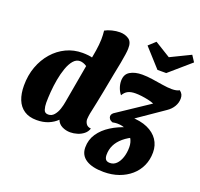

<svg xmlns="http://www.w3.org/2000/svg" viewBox="-161 -958 1393 1338"><g transform="rotate(20 536.0 -289.5)"><path d="M177 20Q121 20 84.5 -4.5Q48 -29 30.5 -73Q13 -117 13 -177Q13 -253 36.5 -317Q60 -381 102 -429Q144 -477 199.5 -503.5Q255 -530 320 -530Q341 -530 364.5 -527.5Q388 -525 401 -519L578 -482Q564 -407 548 -324Q532 -241 512 -149Q511 -141 509 -129Q507 -117 507 -107Q507 -88 518 -72Q529 -56 554 -54Q546 -29 525.5 -12.5Q505 4 478.5 12Q452 20 427 20Q394 20 366 6Q338 -8 327 -37Q301 -11 263.5 4.5Q226 20 177 20ZM240 -44Q266 -44 283.5 -64.5Q301 -85 310.5 -114Q320 -143 324 -169L374 -452Q361 -461 347.5 -465.5Q334 -470 323 -470Q295 -470 274 -445.5Q253 -421 238.5 -380Q224 -339 215.5 -291.5Q207 -244 203.5 -198Q200 -152 200 -117Q200 -91 207 -67.5Q214 -44 240 -44ZM576 -471 384 -482Q395 -535 402 -579.5Q409 -624 410 -663Q410 -680 409.5 -695.5Q409 -711 407 -727Q428 -739 458 -746.5Q488 -754 516 -754Q554 -754 582 -735Q610 -716 608 -666Q608 -651 604 -623Q600 -595 593 -557Q586 -519 576 -471ZM740 200Q655 200 608.5 170Q562 140 562 82Q562 25 592.5 -20Q623 -65 675.5 -98Q728 -131 792 -150L869 -104Q818 -82 784.5 -53.5Q751 -25 735 8Q719 41 719 80Q719 102 728 114Q737 126 760 126Q787 126 807 106.5Q827 87 838.5 53Q850 19 850 -23Q850 -60 832.5 -88.5Q815 -117 785 -133.5Q755 -150 715 -150Q707 -150 699 -149Q691 -148 680 -146L785 -225Q861 -224 912.5 -201Q964 -178 991 -138Q1018 -98 1018 -45Q1018 9 997.5 54Q977 99 939.5 131.5Q902 164 851.5 182Q801 200 740 200ZM680 -146Q664 -152 657 -161.5Q650 -171 650 -181Q650 -191 656.5 -199.5Q663 -208 677 -216L902 -366Q884 -374 858.5 -379.5Q833 -385 808.5 -388Q784 -391 764 -391Q729 -391 707.5 -380Q686 -369 672 -344Q656 -363 647 -388.5Q638 -414 638 -439Q638 -488 673.5 -509Q709 -530 763 -530Q798 -530 838.5 -524Q879 -518 919 -511.5Q959 -505 989 -505Q1025 -505 1045 -517Q1060 -505 1065.5 -493Q1071 -481 1071 -464Q1071 -433 1054.5 -405Q1038 -377 1008 -357L803 -216ZM850 -597 727 -733 777 -779 894 -707 1042 -779 1072 -733 915 -597Z"/></g></svg>

Font: Sansita Swashed Light ExtraBold
Style: Regular
Weight: 800
Version: Version 1.003